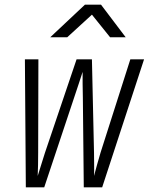

<svg xmlns="http://www.w3.org/2000/svg" viewBox="-20 -805 640 825"><path d="M91 0 87 -550H145L144 -149Q144 -126 143.5 -97Q143 -68 142 -49Q148 -68 157 -97Q166 -126 173 -148L309 -550H375L384 -148Q384 -126 384.5 -97Q385 -68 384 -49Q389 -68 397 -97Q405 -126 412 -149L540 -550H599L419 0H340L336 -387Q335 -414 335 -445.5Q335 -477 335 -496Q329 -477 318.5 -445.5Q308 -414 299 -387L170 0ZM196 -645 345 -785H414L520 -645H453L375 -742L269 -645Z"/></svg>

Font: NKDuy Mono ExtraLight
Style: Italic
Weight: 200
Italic angle: -9°
Monospace: yes
Designer: NKDuy
Foundry: NKDuy
Version: Version 2.251; ttfautohint (v1.8.4.7-5d5b)